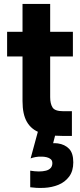

<svg xmlns="http://www.w3.org/2000/svg" viewBox="-20 -688 406 972"><path d="M294 0Q228 0 183.5 -16Q139 -32 116.5 -70.5Q94 -109 94 -176V-402H16V-527H94V-668H234V-527H349V-402H234V-196Q234 -163 246 -144Q258 -125 300 -125H344V0ZM204 263Q181 264 164.5 263Q148 262 133 260V176Q157 180 177 180Q197 180 212.5 176Q228 172 236.5 162.5Q245 153 245 138Q245 125 237 118Q229 111 216.5 108Q204 105 192 105Q177 104 160.5 107Q144 110 135 114L176 -37H268L249 37Q255 37 261 37Q267 37 273 38Q308 43 329.5 65Q351 87 351 134Q351 178 330 206Q309 234 276 247.5Q243 261 204 263Z"/></svg>

Font: Onest
Style: Bold
Weight: 700
Designer: Dmitri Voloshin, Andrey Kudryavtsev
Foundry: Dmitri Voloshin, Andrey Kudryavtsev
Version: Version 1.000;gftools[0.9.33]